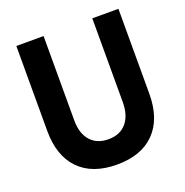

<svg xmlns="http://www.w3.org/2000/svg" viewBox="-143 -929 1036 1077"><g transform="rotate(-20 375.0 -390.5)"><path d="M232.9 -800V-296.6Q232.9 -218.7 271.2 -175.1Q309.5 -131.4 378.3 -131.4Q447.2 -131.4 485.4 -176Q523.7 -220.7 523.7 -300.5V-800H679.7V-293.1Q679.7 -143.9 600.5 -62.6Q521.2 18.6 375 18.6Q228.8 18.6 149.5 -62.6Q70.3 -143.9 70.3 -293.1V-800Z"/></g></svg>

Font: Martian Mono Custom sWd Rg
Style: Regular
Weight: 400
Width: 6
Monospace: yes
Designer: Alex Havermale
Foundry: Evil Martians
Version: Version 1.000